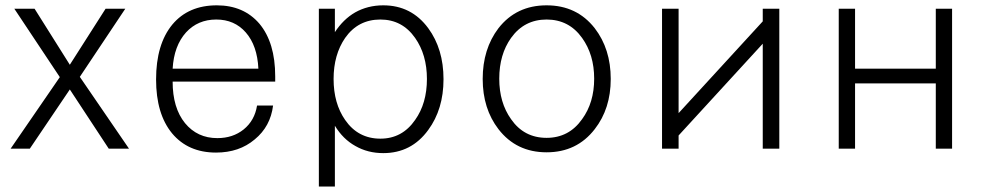

<svg xmlns="http://www.w3.org/2000/svg" viewBox="-20 -551 3672 713"><path d="M19.5 1H90.8L239.3 -218.8L383.8 1H459L276.4 -265.6L445.3 -518.6H372.1L239.3 -310.5L108.4 -518.6H33.2L202.1 -264.6Z M621.1 -295.9Q626 -380.9 670.9 -430.7Q714.8 -478.5 783.2 -478.5Q850.6 -478.5 892.6 -430.7Q935.5 -381.8 939.5 -295.9ZM621.1 -248H1002V-267.6Q1002 -392.6 943.4 -462.9Q884.8 -531.2 785.2 -531.2Q679.7 -531.2 620.1 -460Q559.6 -386.7 559.6 -255.9Q559.6 -127.9 619.1 -55.7Q678.7 15.6 782.2 15.6Q868.2 15.6 925.8 -33.2Q984.4 -81.1 994.1 -159.2H934.6Q925.8 -103.5 884.8 -70.3Q844.7 -38.1 787.1 -38.1Q712.9 -38.1 667 -93.8Q621.1 -150.4 621.1 -248Z M1164.1 141.6H1223.6V-84Q1253.9 -34.2 1299.8 -8.8Q1345.7 17.6 1403.3 17.6Q1507.8 17.6 1570.3 -68.4Q1627 -145.5 1627 -256.8Q1627 -369.1 1570.3 -446.3Q1507.8 -531.2 1403.3 -531.2Q1345.7 -531.2 1298.8 -504.9Q1254.9 -479.5 1223.6 -431.6V-518.6H1164.1ZM1392.6 -478.5Q1473.6 -478.5 1521.5 -410.2Q1565.4 -347.7 1565.4 -257.8Q1565.4 -167 1521.5 -105.5Q1473.6 -36.1 1392.6 -36.1Q1309.6 -36.1 1261.7 -105.5Q1218.8 -167 1218.8 -257.8Q1218.8 -347.7 1261.7 -410.2Q1309.6 -478.5 1392.6 -478.5Z M2009.8 -531.2Q1897.5 -531.2 1831.1 -446.3Q1772.5 -369.1 1772.5 -257.8Q1772.5 -147.5 1831.1 -71.3Q1897.5 14.6 2009.8 14.6Q2122.1 14.6 2188.5 -71.3Q2248 -147.5 2248 -257.8Q2248 -369.1 2188.5 -446.3Q2122.1 -531.2 2009.8 -531.2ZM2009.8 -478.5Q2092.8 -478.5 2141.6 -410.2Q2186.5 -347.7 2186.5 -258.8Q2186.5 -169.9 2141.6 -108.4Q2092.8 -39.1 2009.8 -39.1Q1925.8 -39.1 1877.9 -108.4Q1834 -169.9 1834 -258.8Q1834 -348.6 1877.9 -410.2Q1926.8 -478.5 2009.8 -478.5Z M2812.5 -518.6V-471.7L2500 -130.9V-518.6H2438.5V1H2500V-47.9L2812.5 -388.7V1H2874V-518.6Z M3094.7 1H3155.3V-241.2H3455.1V1H3515.6V-518.6H3455.1V-295.9H3155.3V-518.6H3094.7Z"/></svg>

Font: Dotum
Style: Regular
Weight: 400
Version: Version 2.21